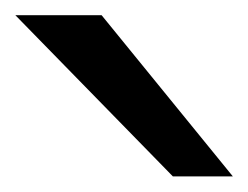

<svg xmlns="http://www.w3.org/2000/svg" viewBox="-20 -801 323 250"><path d="M112.3 -781.2 283.2 -571.3H205.1L0 -781.2Z"/></svg>

Font: Andika CyrE
Style: Regular
Weight: 400
Designer: Victor Gaultney, Annie Olsen, Julie Remington, Don Collingsworth, Eric Hays, Becca Hirsbrunner
Foundry: SIL International
Version: Version 5.000